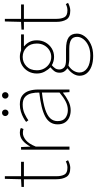

<svg xmlns="http://www.w3.org/2000/svg" viewBox="458 -1164 940 1896"><g transform="rotate(-90 928.0 -216.0)"><path d="M218 8Q152 8 129 -30.5Q106 -69 106 -130V-450H30V-474L106 -478L110 -638H136V-478H278V-450H136V-126Q136 -80 152 -50Q168 -20 220 -20Q234 -20 249 -23.5Q264 -27 282 -36L294 -14Q275 -4 255 2Q235 8 218 8Z M398 0V-478H424L428 -388H430Q453 -432 487 -461Q521 -490 566 -490Q578 -490 589 -488Q600 -486 612 -480L602 -454Q593 -457 584.5 -458.5Q576 -460 562 -460Q529 -460 493 -431.5Q457 -403 428 -332V0Z M786 12Q749 12 717.5 -1.5Q686 -15 667 -43.5Q648 -72 648 -117Q648 -197 724 -238.5Q800 -280 962 -298Q963 -337 954.5 -375Q946 -413 920 -437.5Q894 -462 844 -462Q793 -462 752 -442.5Q711 -423 688 -406L672 -428Q687 -440 713 -454.5Q739 -469 773 -479.5Q807 -490 846 -490Q902 -490 934 -465Q966 -440 979 -399Q992 -358 992 -310V0H966L962 -64H960Q923 -34 878.5 -11Q834 12 786 12ZM788 -16Q832 -16 873 -37Q914 -58 962 -98V-272Q857 -260 795.5 -239.5Q734 -219 707 -189Q680 -159 680 -118Q680 -63 712.5 -39.5Q745 -16 788 -16ZM762 -602Q749 -602 739.5 -611.5Q730 -621 730 -634Q730 -648 739.5 -657Q749 -666 762 -666Q776 -666 785 -657Q794 -648 794 -634Q794 -621 785 -611.5Q776 -602 762 -602ZM934 -602Q921 -602 911.5 -611.5Q902 -621 902 -634Q902 -648 911.5 -657Q921 -666 934 -666Q948 -666 957 -657Q966 -648 966 -634Q966 -621 957 -611.5Q948 -602 934 -602Z M1324 234Q1263 234 1219 217Q1175 200 1151.5 170Q1128 140 1128 100Q1128 68 1147.5 37Q1167 6 1200 -18V-22Q1182 -33 1170 -52Q1158 -71 1158 -98Q1158 -131 1176.5 -153.5Q1195 -176 1210 -186V-190Q1188 -210 1169 -244.5Q1150 -279 1150 -322Q1150 -370 1172 -408Q1194 -446 1231 -468Q1268 -490 1314 -490Q1334 -490 1350 -486.5Q1366 -483 1376 -478H1536V-450H1420V-446Q1444 -428 1461 -397Q1478 -366 1478 -322Q1478 -274 1456 -235.5Q1434 -197 1397 -174.5Q1360 -152 1314 -152Q1293 -152 1271 -158Q1249 -164 1232 -174Q1216 -161 1203 -143.5Q1190 -126 1190 -100Q1190 -73 1209.5 -53.5Q1229 -34 1284 -34H1390Q1470 -34 1507 -8Q1544 18 1544 74Q1544 114 1517 150.5Q1490 187 1440.5 210.5Q1391 234 1324 234ZM1314 -180Q1349 -180 1379 -198Q1409 -216 1427.5 -248Q1446 -280 1446 -322Q1446 -387 1407 -424.5Q1368 -462 1314 -462Q1260 -462 1221 -424.5Q1182 -387 1182 -322Q1182 -280 1200.5 -248Q1219 -216 1249 -198Q1279 -180 1314 -180ZM1326 206Q1383 206 1424.5 187Q1466 168 1489 138Q1512 108 1512 76Q1512 34 1482.5 16Q1453 -2 1396 -2H1286Q1282 -2 1265 -4Q1248 -6 1228 -10Q1192 14 1176 42.5Q1160 71 1160 98Q1160 146 1203.5 176Q1247 206 1326 206Z M1772 8Q1706 8 1683 -30.5Q1660 -69 1660 -130V-450H1584V-474L1660 -478L1664 -638H1690V-478H1832V-450H1690V-126Q1690 -80 1706 -50Q1722 -20 1774 -20Q1788 -20 1803 -23.5Q1818 -27 1836 -36L1848 -14Q1829 -4 1809 2Q1789 8 1772 8Z"/></g></svg>

Font: Source Sans 3 VF
Style: Regular
Weight: 200
Designer: Paul D. Hunt
Foundry: Adobe
Version: Version 3.046;hotconv 1.0.118;makeotfexe 2.5.65603